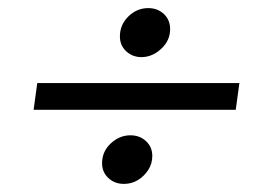

<svg xmlns="http://www.w3.org/2000/svg" viewBox="-20 -481 670 474"><path d="M400 -409Q400 -381 378 -360.5Q356 -340 329 -340Q307 -340 291.5 -354.5Q276 -369 276 -391Q276 -420 297 -440.5Q318 -461 346 -461Q369 -461 384.5 -446.5Q400 -432 400 -409ZM72 -276H571L562 -210H63ZM356 -96Q356 -77 346 -61.5Q336 -46 320.5 -36.5Q305 -27 286 -27Q263 -27 247.5 -41.5Q232 -56 232 -78Q232 -107 253.5 -127Q275 -147 302 -147Q325 -147 340.5 -132.5Q356 -118 356 -96Z"/></svg>

Font: Rosario
Style: Italic
Weight: 400
Italic angle: -8.05°
Designer: Hector Gatti
Foundry: Omnibus Type
Version: Version 1.201